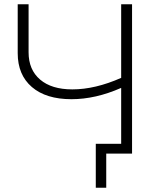

<svg xmlns="http://www.w3.org/2000/svg" viewBox="-20 -720 765 900"><path d="M599 -700H548V-355C466.7 -319 390.3 -301 319 -301C254.3 -301 204 -316.3 168 -347C132 -377.7 114 -420.3 114 -475V-700H63V-471C63 -403 85.2 -350 129.5 -312C173.8 -274 235.7 -255 315 -255C390.3 -255 468 -272.7 548 -308V-46H429V160H478V0H599Z"/></svg>

Font: Montserrat Custom ExtraLight
Style: Regular
Weight: 300
Designer: Julieta Ulanovsky
Foundry: Julieta Ulanovsky
Version: Version 7.200